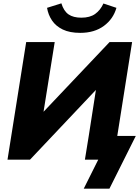

<svg xmlns="http://www.w3.org/2000/svg" viewBox="-20 -957 842 1151"><path d="M461 -760Q398 -760 356.5 -780Q315 -800 292 -834Q269 -868 262 -910L348 -937Q362 -891 390.5 -871Q419 -851 468 -851Q519 -851 550.5 -873.5Q582 -896 600 -936L678 -910Q659 -843 602.5 -801.5Q546 -760 461 -760ZM25 0 137 -705H308L241 -287L637 -705H772L683 -142H794L636 174H482L569 0H489L512 -142L555 -418L160 0Z"/></svg>

Font: Mulish Black
Style: Italic
Weight: 900
Italic angle: -9°
Designer: Vernon Adams
Foundry: Vernon Adams
Version: Version 3.603; ttfautohint (v1.8.3)